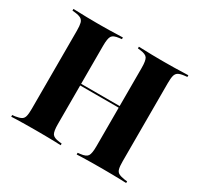

<svg xmlns="http://www.w3.org/2000/svg" viewBox="-126 -726 915 881"><g transform="rotate(30 332.0 -285.5)"><path d="M91.1 -369.4V-492.7Q91.1 -518.5 87.5 -532.3Q83.9 -546 73.4 -552Q62.9 -558.1 42.7 -560.5L27.4 -562.1V-571Q40.3 -571 58.5 -570.2Q76.6 -569.4 100 -569Q123.4 -568.5 149.2 -568.5H159.7H171.8Q197.6 -568.5 219.8 -569Q241.9 -569.4 259.7 -570.2Q277.4 -571 289.5 -571V-562.1L275.8 -560.5Q246.8 -557.3 238.3 -544.4Q229.8 -531.5 229.8 -492.7V-369.4ZM433.9 -201.6V-492.7Q433.9 -531.5 425.4 -544.4Q416.9 -557.3 387.9 -560.5L374.2 -562.1V-571Q386.3 -571 404 -570.2Q421.8 -569.4 444.4 -569Q466.9 -568.5 491.9 -568.5H503.2H514.5Q541.1 -568.5 564.1 -569Q587.1 -569.4 605.6 -570.2Q624.2 -571 636.3 -571V-562.1L621 -560.5Q600.8 -558.1 590.3 -552Q579.8 -546 576.2 -532.3Q572.6 -518.5 572.6 -492.7V-201.6ZM149.2 -2.4Q123.4 -2.4 100 -2Q76.6 -1.6 58.5 -1.2Q40.3 -0.8 27.4 0V-8.9L42.7 -10.5Q62.9 -13.7 73.4 -19.4Q83.9 -25 87.5 -38.7Q91.1 -52.4 91.1 -78.2V-369.4H229.8V-78.2Q229.8 -39.5 238.3 -26.6Q246.8 -13.7 275.8 -10.5L289.5 -8.9V0Q277.4 -0.8 259.7 -1.2Q241.9 -1.6 219.8 -2Q197.6 -2.4 171 -2.4H159.7ZM172.6 -282.3V-291.1H491.1V-282.3ZM491.9 -2.4Q466.9 -2.4 444.4 -2Q421.8 -1.6 404 -1.2Q386.3 -0.8 374.2 0V-8.9L387.9 -10.5Q416.9 -13.7 425.4 -26.6Q433.9 -39.5 433.9 -78.2V-201.6H572.6V-78.2Q572.6 -52.4 576.2 -38.7Q579.8 -25 590.3 -19.4Q600.8 -13.7 621 -10.5L636.3 -8.9V0Q624.2 -0.8 605.6 -1.2Q587.1 -1.6 564.1 -2Q541.1 -2.4 514.5 -2.4H503.2Z"/></g></svg>

Font: Playfair 144pt SemiCondensed ExtraBold
Style: Regular
Weight: 800
Width: 4
Designer: Claus Eggers Sørensen
Foundry: Claus Eggers Sørensen
Version: Version 2.203